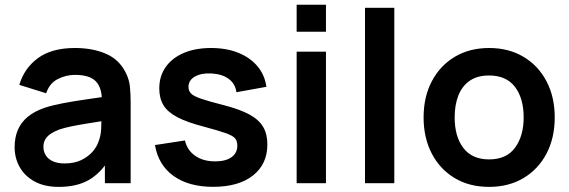

<svg xmlns="http://www.w3.org/2000/svg" viewBox="-20 -752 2336 788"><path d="M221.2 15Q162.3 15 121.9 -7.2Q81.4 -29.4 60.7 -66.5Q40 -103.5 40 -148Q40 -187.2 53 -218.2Q66.1 -249.2 93.1 -272Q120.2 -294.8 162.8 -309.5Q195.7 -320.2 239.2 -328.5Q282.8 -336.8 334.1 -344.1Q385.4 -351.4 441.7 -359.8L398.3 -335.7Q398.8 -391.6 373.4 -418.1Q348 -444.7 287.3 -444.7Q251 -444.7 217 -427.5Q183.1 -410.4 169.5 -369.2L59.3 -403.7Q79.4 -472 135.8 -513.5Q192.2 -555 287.7 -555Q359.8 -555 414.3 -531.6Q468.9 -508.2 495.7 -454.5Q510.2 -426.2 513.2 -396.4Q516.2 -366.7 516.2 -331.3V0H410.5V-117.2L428 -97.8Q391.5 -39.6 342.7 -12.3Q293.9 15 221.2 15ZM245 -81.2Q286 -81.2 314.9 -95.7Q343.8 -110.2 361.2 -131Q378.5 -151.8 384.3 -170.7Q393.8 -193.7 395.2 -223.4Q396.7 -253.1 396.7 -271.7L433.7 -260.5Q378.8 -251.8 339.8 -245.4Q300.8 -239.1 272.9 -233.4Q245.1 -227.7 223.5 -220.5Q202.8 -212.8 188.2 -203Q173.7 -193.1 165.9 -180Q158.2 -166.9 158.2 -149.5Q158.2 -129.8 168 -114.3Q177.9 -98.8 197.2 -90Q216.5 -81.2 245 -81.2Z M854.7 14.8Q754.4 14.8 692 -30.1Q629.7 -75 616 -156.7L739 -175.5Q748.3 -135.5 781 -112.6Q813.7 -89.7 863.2 -89.7Q906.2 -89.7 930.1 -106.8Q954 -123.9 954 -154.2Q954 -172.4 945.2 -183.7Q936.3 -194.9 906.9 -205.4Q877.5 -215.9 816.5 -232.2Q748.7 -249.8 708.6 -270.6Q668.6 -291.4 651.1 -319.9Q633.7 -348.4 633.7 -389Q633.7 -439.5 660 -476.9Q686.3 -514.2 734 -534.6Q781.8 -555 846.2 -555Q909 -555 957.8 -535.5Q1006.6 -515.9 1036.7 -480Q1066.8 -444.2 1073.3 -395.7L950.3 -373.5Q945.8 -407.9 919 -428Q892.2 -448 848.2 -450.5Q805.7 -452.8 779.6 -437.6Q753.5 -422.4 753.5 -395.2Q753.5 -379.2 764 -368.3Q774.6 -357.3 806.2 -346.5Q837.8 -335.7 901 -319.7Q965.8 -302.9 1004.3 -281.7Q1042.9 -260.5 1060.1 -231Q1077.3 -201.6 1077.3 -159.7Q1077.3 -78.2 1018.2 -31.7Q959 14.8 854.7 14.8Z M1197.5 -621.8V-732.5H1317.8V-621.8ZM1197.5 0V-540H1317.8V0Z M1478 0V-720H1598.3V0Z M1987.2 15Q1905.9 15 1845.5 -21.5Q1785.1 -58 1751.8 -122.3Q1718.5 -186.6 1718.5 -270.2Q1718.5 -354.8 1752.5 -419Q1786.5 -483.2 1847 -519.1Q1907.4 -555 1987.2 -555Q2068.5 -555 2129.1 -518.5Q2189.8 -482.1 2223.2 -417.9Q2256.7 -353.7 2256.7 -270.2Q2256.7 -185.9 2223 -121.7Q2189.2 -57.4 2128.6 -21.2Q2067.9 15 1987.2 15ZM1987.2 -97.8Q2058.8 -97.8 2094 -146Q2129.2 -194.2 2129.2 -270.2Q2129.2 -348.6 2093.5 -395.4Q2057.8 -442.2 1987.2 -442.2Q1938.7 -442.2 1907.5 -420.3Q1876.2 -398.5 1861.1 -359.8Q1846 -321.2 1846 -270.2Q1846 -191.4 1881.8 -144.6Q1917.7 -97.8 1987.2 -97.8Z"/></svg>

Font: Manrope ExtraLight
Style: Regular
Weight: 200
Designer: Mikhail Sharanda
Foundry: Mikhail Sharanda
Version: Version 4.505